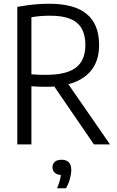

<svg xmlns="http://www.w3.org/2000/svg" viewBox="-20 -768 620 1021"><path d="M72 0V-731.5Q97.5 -736 124.5 -739.8Q151.5 -743.5 180.8 -745.8Q210 -748 243 -748Q376 -748 441.5 -693.2Q507 -638.5 507 -529Q507 -455.5 474.2 -406.2Q441.5 -357 379 -331.8Q316.5 -306.5 226 -306.5Q200 -306.5 182 -307.2Q164 -308 147 -309.5V0ZM479.5 0 243 -345.5H326L565 0ZM223.5 -370Q333.5 -370 383.8 -408.5Q434 -447 434 -529Q434 -581.5 414.5 -616Q395 -650.5 354 -667.5Q313 -684.5 247.5 -684.5Q218 -684.5 194.8 -682.5Q171.5 -680.5 147 -676.5V-373Q162 -372 174.2 -371.2Q186.5 -370.5 198.2 -370.2Q210 -370 223.5 -370ZM283.5 233Q296 203.5 300.5 182.2Q305 161 305 141L317 162.5H309Q285 162.5 272 151.2Q259 140 259 121.5Q259 103.5 271.5 92.5Q284 81.5 307.5 81.5Q333 81.5 346 95.2Q359 109 359 136Q359 157 351.8 183.2Q344.5 209.5 331 233Z"/></svg>

Font: Encode Sans SC Condensed
Style: Regular
Weight: 400
Width: 3
Designer: Multiple Designers
Foundry: Impallari Type
Version: Version 3.002